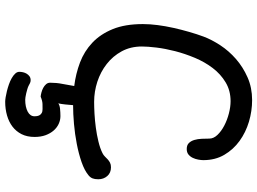

<svg xmlns="http://www.w3.org/2000/svg" viewBox="-146 -575 992 740"><g transform="rotate(90 350.0 -205.0)"><path d="M72.8 -259.8Q72.8 -286.6 76.7 -316.7Q80.6 -346.7 87.4 -377.2Q94.2 -407.7 102.8 -437.5Q111.3 -467.3 121.1 -493.7Q132.8 -524.9 154.5 -558.1Q176.3 -591.3 207.3 -618.4Q238.3 -645.5 278.1 -663.1Q317.9 -680.7 365.7 -680.7Q407.7 -680.7 449 -668.5Q490.2 -656.2 523.2 -632.3Q556.2 -608.4 576.7 -573.5Q597.2 -538.6 597.2 -492.7Q597.2 -484.4 595.2 -473.4Q593.3 -462.4 588.6 -452.4Q584 -442.4 575.7 -435.5Q567.4 -428.7 554.2 -428.7Q539.1 -428.7 531 -437.3Q522.9 -445.8 519.3 -458.5Q515.6 -471.2 514.9 -486.6Q514.2 -502 514.2 -515.6Q514.2 -532.2 500 -547.1Q485.8 -562 464.4 -573.2Q442.9 -584.5 417.5 -591.1Q392.1 -597.7 370.1 -597.7Q329.1 -597.7 297.4 -578.6Q265.6 -559.6 242.2 -528.8Q218.8 -498 202.9 -460Q187 -421.9 177.2 -384Q167.5 -346.2 163.3 -312Q159.2 -277.8 159.2 -255.9Q159.2 -212.4 177.7 -178.2Q196.3 -144 226.6 -120.4Q256.8 -96.7 294.9 -84.2Q333 -71.8 372.6 -71.8Q392.1 -71.8 418.5 -73.2Q444.8 -74.7 472.2 -78.4Q499.5 -82 525.6 -88.4Q551.8 -94.7 570.3 -104Q578.1 -107.9 583.5 -113.5Q588.9 -119.1 594.5 -124.3Q600.1 -129.4 607.2 -133.1Q614.3 -136.7 625 -136.7Q646 -136.7 658.4 -122.6Q670.9 -108.4 670.9 -87.9Q670.9 -74.2 667.5 -65.7Q664.1 -57.1 655.8 -50.3Q637.2 -34.7 604.7 -23.4Q572.3 -12.2 534.4 -4.9Q496.6 2.4 457.3 5.9Q418 9.3 385.3 9.3Q384.3 23.4 382.6 39.3Q380.9 55.2 378.4 66.4Q385.3 61 399.2 59.6Q413.1 58.1 427.7 58.1Q442.9 58.1 457.3 64.7Q471.7 71.3 482.9 84Q494.1 96.7 501 115.2Q507.8 133.8 507.8 157.7Q507.8 186.5 497.1 207.8Q486.3 229 468 242.9Q449.7 256.8 425 263.9Q400.4 271 372.1 271Q365.7 271 355 269.3Q344.2 267.6 331.3 264.4Q318.4 261.2 305.2 256.6Q292 252 281.2 245.8Q270.5 239.7 263.7 232.4Q256.8 225.1 256.8 216.3Q256.8 210 258.5 202.1Q260.3 194.3 264.2 188Q268.1 181.6 274.2 177.2Q280.3 172.9 289.1 172.9Q295.4 172.9 300.5 175.5Q305.7 178.2 310.5 180.7Q314.9 183.1 323 185.5Q331.1 188 339.4 189.9Q347.7 191.9 354.7 192.9Q361.8 193.8 364.3 193.8Q392.1 193.8 410.2 184.3Q428.2 174.8 428.2 157.7Q428.2 154.3 427.5 148.9Q426.8 143.6 424.1 138.7Q421.4 133.8 415.8 130.4Q410.2 127 400.4 127Q393.1 127 381.1 127.2Q369.1 127.4 352.5 134.3Q345.7 133.8 336.4 131.3Q327.1 128.9 318.8 124.5Q310.5 120.1 304.7 113.5Q298.8 106.9 298.8 97.7Q298.8 73.2 303.2 51.5Q307.6 29.8 311.5 4.9Q264.2 -1 220.9 -17.3Q177.7 -33.7 144.8 -64.7Q111.8 -95.7 92.3 -143.3Q72.8 -190.9 72.8 -259.8Z"/></g></svg>

Font: Short Stack
Style: Regular
Weight: 400
Designer: James Grieshaber
Foundry: James Grieshaber
Version: Version 1.002